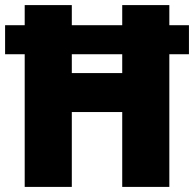

<svg xmlns="http://www.w3.org/2000/svg" viewBox="-22 -827 762 754"><path d="M75 -93H260V-387H458V-93H643V-614H720V-728H643V-807H458V-728H260V-807H75V-728H-2V-614H75ZM260 -540V-614H458V-540Z"/></svg>

Font: Noto Sans Kannada UI SemiCondensed Black
Style: Regular
Weight: 900
Width: 4
Designer: Jelle Bosma - Monotype Design Team
Foundry: Monotype Imaging Inc.
Version: Version 2.005